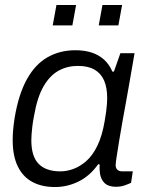

<svg xmlns="http://www.w3.org/2000/svg" viewBox="-20 -740 589 772"><path d="M201 12Q148 12 110 -8.5Q72 -29 51.5 -71Q31 -113 31 -177Q31 -197 33 -219.5Q35 -242 39 -267Q55 -362 88.5 -422Q122 -482 171.5 -510Q221 -538 283 -538Q319 -538 347.5 -529Q376 -520 397.5 -501Q419 -482 432 -452H438L464 -526H521L500 -405Q495 -375 487.5 -334.5Q480 -294 472.5 -252Q465 -210 459 -173Q453 -136 449 -110Q445 -84 445 -76Q445 -64 452 -57.5Q459 -51 472 -51H514L507 -5Q497 0 481 5.5Q465 11 446 11Q417 11 401.5 -3Q386 -17 382 -42Q381 -50 380.5 -59Q380 -68 381 -78L375 -80Q342 -33 296.5 -10.5Q251 12 201 12ZM223 -51Q248 -51 274.5 -60.5Q301 -70 326.5 -92Q352 -114 371.5 -154Q391 -194 401 -254Q405 -276 407 -292.5Q409 -309 410 -322Q411 -335 411 -345Q411 -388 398.5 -416.5Q386 -445 360 -460Q334 -475 293 -475Q251 -475 216 -456Q181 -437 155.5 -393.5Q130 -350 117 -275Q112 -249 110 -231.5Q108 -214 107 -200.5Q106 -187 106 -176Q106 -111 135.5 -81Q165 -51 223 -51ZM192 -638 207 -720H286L271 -638ZM377 -638 392 -720H471L456 -638Z"/></svg>

Font: Archivo SemiBold Light
Style: Italic
Weight: 300
Italic angle: -10°
Version: Version 2.001